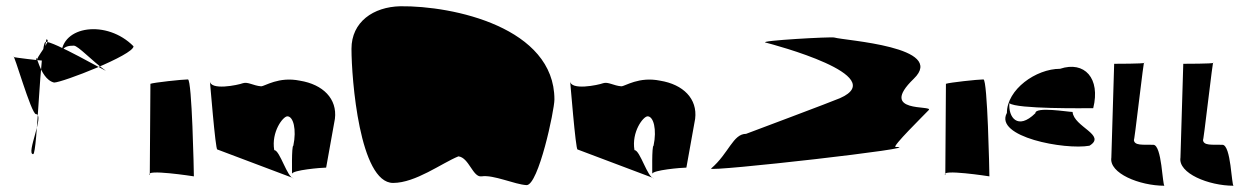

<svg xmlns="http://www.w3.org/2000/svg" viewBox="-20 -604 3991 614"><path d="M318 -378C324 -373 148 -474 126 -470C108 -470 100 -111 86 -111C62 -111 124 -239 95 -239C80 -239 23 -440 23 -422C23 -420 112 -410 118 -410L128 -478C148 -478 95 -422 95 -404C95 -456 103 -352 153 -340C179 -340 407 -428 407 -456C322 -542 176 -522 176 -428C176 -457 202 -458 216 -458C230 -458 274 -409 318 -378Z M459 -44C440 -65 600 -40 600 -40C600 -54 594 -350 581 -350C563 -350 471 -340 461 -336Z M675 -126 919 -34C899 -34 875 -124 857 -124C847 -182 885 -232 899 -232C918 -232 929 -190 918 -138C912 -138 914 -44 914 -48C914 -60 1008 -68 1023 -68L1051 -224C1059 -288 1013 -334 939 -346C871 -360 827 -328 815 -328C790 -330 773 -343 757 -338C741 -332 651 -313 651 -346C651 -352 669 -122 675 -126Z M1104 -448C1104 -352 1130 -19 1237 -19C1309 -19 1392 -82 1446 -104C1480 -100 1492 -36 1520 -40C1558 -46 1626 -14 1664 -12C1702 -12 1753 -251 1753 -286C1753 -516 1430 -586 1260 -584C1174 -582 1104 -534 1104 -448Z M1827 -126 2071 -34C2051 -34 2027 -124 2009 -124C1999 -182 2037 -232 2051 -232C2070 -232 2081 -190 2070 -138C2064 -138 2066 -44 2066 -48C2066 -60 2160 -68 2175 -68L2203 -224C2211 -288 2165 -334 2091 -346C2023 -360 1979 -328 1967 -328C1942 -330 1925 -343 1909 -338C1893 -332 1803 -313 1803 -346C1803 -352 1821 -122 1827 -126Z M2254 -65C2240 -53 2959 -134 2844 -134C2831 -134 2933 -234 2950 -252C2966 -269 2786 -240 2902 -352C3009 -455 2682 -474 2648 -484C2638 -487 2405 -474 2428 -468C2455 -461 2830 -362 2666 -290C2646 -281 2366 -176 2366 -176C2324 -176 2311 -114 2254 -65Z M3003 -44C2984 -65 3144 -40 3144 -40C3144 -54 3138 -350 3125 -350C3107 -350 3015 -340 3005 -336Z M3200 -243C3158 -166 3386 -124 3464 -138C3520 -172 3414 -198 3410 -246C3395 -246 3291 -264 3291 -242C3234 -186 3204 -230 3208 -274C3231 -255 3448 -258 3476 -258C3500 -354 3448 -410 3370 -384C3293 -384 3200 -318 3200 -243Z M3534 -100C3526 -50 3624 -10 3704 -10C3697 -10 3696 -141 3668 -141C3636 -142 3606 -137 3606 -158C3606 -133 3639 -430 3639 -403C3639 -400 3546 -400 3543 -400Z M3755 -100C3747 -50 3845 -10 3925 -10C3918 -10 3917 -141 3889 -141C3857 -142 3827 -137 3827 -158C3827 -133 3860 -430 3860 -403C3860 -400 3767 -400 3764 -400Z"/></svg>

Font: Recovery
Style: Regular
Weight: 400
Version: Version 0.27